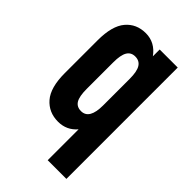

<svg xmlns="http://www.w3.org/2000/svg" viewBox="-214 -607 837 837"><g transform="rotate(45 204.5 -189.0)"><path d="M253.9 -32.2Q219.7 7.8 167 7.8Q109.4 7.8 73.7 -33.2Q38.1 -74.2 38.1 -163.1V-365.2Q38.1 -454.1 72.8 -495.1Q107.4 -536.1 165 -536.1Q221.7 -536.1 257.8 -486.3V-528.3H369.1V158.2H253.9ZM255.9 -181.6V-345.7Q255.9 -390.6 243.2 -411.1Q230.5 -431.6 204.1 -431.6Q178.7 -431.6 166.5 -411.1Q154.3 -390.6 154.3 -345.7V-181.6Q154.3 -135.7 166.5 -115.7Q178.7 -95.7 205.1 -95.7Q255.9 -95.7 255.9 -181.6Z"/></g></svg>

Font: Altinn-DIN Condensed
Style: DINCondensed-Bold
Weight: 700
Width: 3
Designer: Charles Nix
Foundry: Altinn
Version: Version 2.00